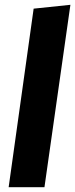

<svg xmlns="http://www.w3.org/2000/svg" viewBox="-20 -779 313 799"><path d="M273 -759 120 -743 16 0H165Z"/></svg>

Font: Fira Sans ExtraBold
Style: Italic
Weight: 800
Italic angle: -8°
Designer: bBox Type GmbH & Carrois Corporate GbR & Edenspiekermann AG
Foundry: bBox Type GmbH & Carrois Corporate GbR & Edenspiekermann AG
Version: Version 4.301;PS 004.301;hotconv 1.0.88;makeotf.lib2.5.64775